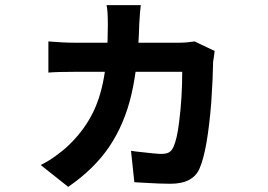

<svg xmlns="http://www.w3.org/2000/svg" viewBox="-20 -650 1040 746"><path d="M521 -556Q517 -396 490.5 -282.5Q464 -169 405.5 -81.5Q347 6 245 76L138 -9Q164 -21 194 -42.5Q224 -64 244 -83Q301 -137 334 -199Q368 -261 383.5 -347Q399 -433 399 -553Q399 -610 394 -630H527Q524 -609 521 -556ZM811 -429 808 -409 806 -343Q805 -321 801 -254Q786 -66 756 3Q731 64 642 64Q603 64 537 60L502 58L489 -64L511 -61Q588 -52 606 -52Q626 -52 636.5 -58Q647 -64 654 -79Q668 -110 676 -176Q688 -269 688 -371H274Q203 -371 168 -368V-489Q226 -484 273 -484H675Q704 -484 736 -489L814 -452Z"/></svg>

Font: Merged Yaku Han JP
Style: Bold
Weight: 700
Designer: Ryoko NISHIZUKA 西塚涼子 (kana, bopomofo & ideographs); Paul D. Hunt (Latin, Greek & Cyrillic); Sandoll Communications 산돌커뮤니
Foundry: Adobe
Version: Version 2.004